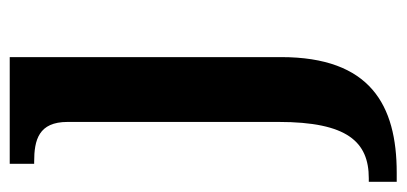

<svg xmlns="http://www.w3.org/2000/svg" viewBox="-252 -340 816 385"><g transform="rotate(-90 155.5 -148.0)"><path d="M-17 240H1C137 240 233 187 233 8V-536H19V-487H23C67 -487 103 -478 103 -420V3C103 141 63 184 -10 184H-17Z"/></g></svg>

Font: Noto Serif Ethiopic SemiBold
Style: Regular
Weight: 600
Designer: Monotype Design Team
Foundry: Monotype Imaging Inc.
Version: Version 2.102